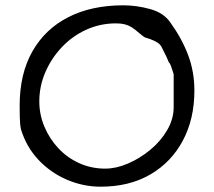

<svg xmlns="http://www.w3.org/2000/svg" viewBox="-20 -708 807 723"><path d="M359 -5Q293 -5 231.5 -31.5Q170 -58 124.5 -106.5Q79 -155 59 -221Q55 -239 54.5 -266.5Q54 -294 54 -310Q54 -430 102 -514.5Q150 -599 237.5 -643.5Q325 -688 444 -688Q494 -688 545 -674Q596 -660 621 -624Q665 -563 688.5 -500.5Q712 -438 712 -367Q712 -260 668.5 -178.5Q625 -97 546 -51Q467 -5 359 -5ZM376 -73Q417 -73 461.5 -92Q506 -111 545.5 -143.5Q585 -176 609.5 -218Q634 -260 634 -305V-428Q634 -428 631 -438Q628 -448 624 -459Q620 -470 616 -473Q615 -475 612 -482Q609 -489 606 -496L589 -530Q584 -541 571.5 -548.5Q559 -556 545 -561L526 -567Q522 -569 520.5 -570.5Q519 -572 517 -573L495 -591Q491 -595 485.5 -598.5Q480 -602 475 -606Q463 -613 449.5 -616.5Q436 -620 417 -620Q357 -620 304.5 -596Q252 -572 212.5 -530Q173 -488 150.5 -435.5Q128 -383 128 -326Q128 -277 147 -231.5Q166 -186 199.5 -150Q233 -114 278.5 -93.5Q324 -73 376 -73Z"/></svg>

Font: Fuzzy Bubbles
Style: Regular
Weight: 400
Designer: Robert E. Leuschke
Foundry: Robert E. Leuschke
Version: Version 1.010; ttfautohint (v1.8.3)